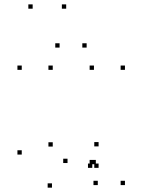

<svg xmlns="http://www.w3.org/2000/svg" viewBox="-20 -848 660 890"><path d="M424.2 -86.7V-106.7H404.2V-86.7ZM433.3 10V-10H413.3V10ZM559.2 10V-10H539.2V10ZM559.2 -524.2V-544.2H539.2V-524.2ZM415.5 -524.2V-544.2H395.5V-524.2ZM415.5 -86.7V-106.7H395.5V-86.7ZM80.8 -131.5V-151.5H60.8V-131.5ZM220.9 21.9V1.9H200.9V21.9ZM407.8 -69.9V-89.9H387.8V-69.9ZM437 -69.9V-89.9H417V-69.9ZM437 -169.4V-189.4H417V-169.4ZM293 -92.3V-112.3H273V-92.3ZM224.5 -168.6V-188.6H204.5V-168.6ZM224.5 -524.2V-544.2H204.5V-524.2ZM80.8 -524.2V-544.2H60.8V-524.2ZM286.8 -807.7V-827.7H266.8V-807.7ZM131.4 -807.7V-827.7H111.4V-807.7ZM256.2 -627.4V-647.4H236.2V-627.4ZM381.6 -627.4V-647.4H361.6V-627.4Z"/></svg>

Font: Monaspace Neon Dots Var
Style: Regular
Weight: 400
Designer: Riley Cran and the Lettermatic Team
Version: Version 1.100 (Monaspace Neon Dots)